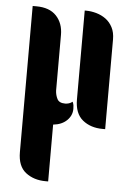

<svg xmlns="http://www.w3.org/2000/svg" viewBox="-54 -548 570 838"><g transform="rotate(5 231.0 -129.5)"><path d="M189 -149Q190 -129 198.5 -112.5Q207 -96 233 -96Q241 -96 249.5 -98.5Q258 -101 265 -107Q269 -99 270 -91.5Q271 -84 271 -76Q271 -47 249 -25.5Q227 -4 189 0V249H178Q126 249 90.5 221.5Q55 194 55 132V-508H71Q129 -508 159 -476Q189 -444 189 -393ZM417 0H406Q353 0 318 -28.5Q283 -57 283 -119V-508H289Q311 -508 334 -501.5Q357 -495 375.5 -481.5Q394 -468 405.5 -446Q417 -424 417 -393Z"/></g></svg>

Font: Kenia
Style: Regular
Weight: 400
Designer: Julia Petretta
Foundry: Julia Petretta
Version: Version 1.001